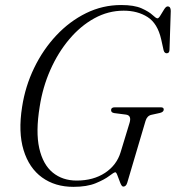

<svg xmlns="http://www.w3.org/2000/svg" viewBox="-20 -733 700 764"><path d="M462 -713Q514 -713 543.5 -699.8Q573 -686.5 587 -673.2Q601 -660 606.5 -660Q611.5 -660 618.5 -671.8Q625.5 -683.5 633 -695.5Q640.5 -707.5 647 -707.5Q659.5 -707.5 659.5 -689.5L654.5 -535.5Q654.5 -521.5 644 -521Q634.5 -520.5 631 -533L621.5 -576Q607 -640 567.2 -665.2Q527.5 -690.5 472 -690.5Q410.5 -690.5 355.5 -660.2Q300.5 -630 255.8 -577Q211 -524 180.5 -455.2Q150 -386.5 138 -309Q121.5 -208.5 136.2 -143.2Q151 -78 190 -46.2Q229 -14.5 285 -14.5Q351.5 -14.5 398 -45.2Q444.5 -76 460 -127.5L495.5 -244Q504.5 -274 481 -277L434.5 -283Q421.5 -285 422 -295.5Q422.5 -306 437 -306H620Q632.5 -306 631.5 -296Q630.5 -287 616 -283.5L582 -276Q565 -272 559 -251.5L486.5 -6.5Q482 9.5 470.5 9.5Q464.5 9.5 458.8 -4.8Q453 -19 448 -33.2Q443 -47.5 439 -47.5Q433.5 -47.5 414.8 -33Q396 -18.5 361 -4Q326 10.5 272 10.5Q199 10.5 147.2 -27Q95.5 -64.5 73.8 -135.8Q52 -207 68 -308Q80.5 -389.5 115.8 -462.5Q151 -535.5 204 -592Q257 -648.5 322.8 -680.8Q388.5 -713 462 -713Z"/></svg>

Font: Fraunces 144pt S050 Light
Style: Italic
Weight: 300
Italic angle: -16°
Version: Version 1.000; ttfautohint (v1.8.3)